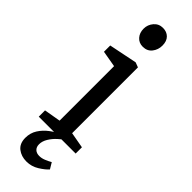

<svg xmlns="http://www.w3.org/2000/svg" viewBox="-298 -698 887 887"><g transform="rotate(45 145.5 -254.5)"><path d="M26 0V-41L107 -55V-411L27 -425V-466L165 -494L189 -485V-55L267 -41V0ZM137 -568Q112 -568 96.5 -585.5Q81 -603 81 -630Q81 -656 98 -676Q115 -696 142 -696Q167 -696 182.5 -680.5Q198 -665 198 -636Q198 -609 182 -588.5Q166 -568 137 -568ZM132 187Q98 187 74.5 168.5Q51 150 51 113Q51 81 67 56Q83 31 107 13Q131 -5 155 -16H195Q179 -5 160.5 11.5Q142 28 129.5 48.5Q117 69 117 89Q117 107 127.5 117Q138 127 156 127Q171 127 187 120.5Q203 114 217 106L235 136Q221 152 193 169.5Q165 187 132 187Z"/></g></svg>

Font: Faustina Light
Style: Regular
Weight: 400
Version: Version 1.200